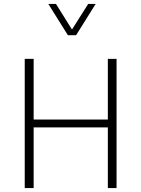

<svg xmlns="http://www.w3.org/2000/svg" viewBox="-20 -958 720 978"><path d="M529.3 -658.2H573.7V0H529.3V-309.1H151.4V0H106V-658.2H151.4V-349.1H529.3ZM226.1 -938H265.1L346.7 -807.6L429.2 -938H467.3L367.7 -778.8H325.7Z"/></svg>

Font: Estedad-FD ExtraLight
Style: Regular
Weight: 200
Designer: Amin Abedi
Version: Version 7.3